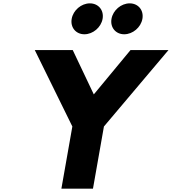

<svg xmlns="http://www.w3.org/2000/svg" viewBox="-20 -1123 1023 1143"><path d="M187 -825 410.7 -370 345.5 0H533.5L598.7 -370L983 -825H757L538.4 -561L413 -825ZM752 -1103C701 -1103 652.8 -1062 643.8 -1011C634.8 -960 668.5 -919 719.5 -919C770.5 -919 818.8 -960 827.8 -1011C836.8 -1062 803 -1103 752 -1103ZM515 -1103C464 -1103 415.8 -1062 406.8 -1011C397.8 -960 431.5 -919 482.5 -919C533.5 -919 581.8 -960 590.8 -1011C599.8 -1062 566 -1103 515 -1103Z"/></svg>

Font: Hussar Wysoki
Style: Obl
Weight: 700
Foundry: Cannot Into Space Fonts
Version: Version 0.92